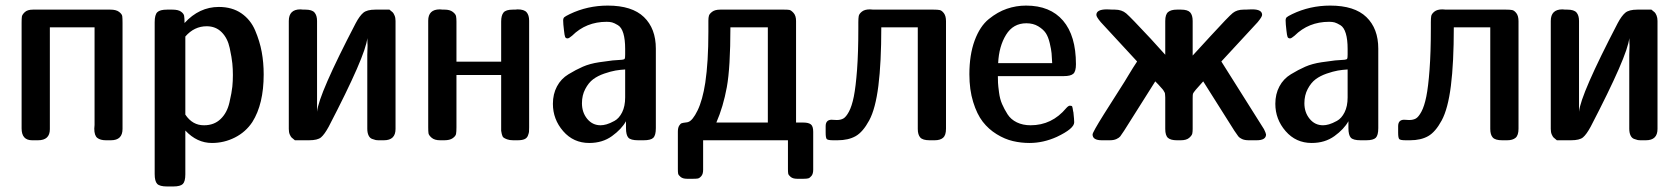

<svg xmlns="http://www.w3.org/2000/svg" viewBox="-20 -507 6071 694"><path d="M58.1 -43V-424.8Q58.1 -439.9 59.1 -447Q60.1 -454.1 69.6 -463.1Q79.1 -472.2 99.1 -472.2H378.9Q399.9 -472.2 410.4 -464.1Q420.9 -456.1 421.9 -448.5Q422.9 -440.9 422.9 -423.8V-41Q422.9 0 380.9 0H362.8Q342.8 0 331.8 -8.5Q320.8 -17.1 320.8 -42Q320.8 -43.9 321.3 -48.6Q321.8 -53.2 321.8 -55.2V-408.2H160.2V-40Q160.2 0 117.2 0H96.2Q58.1 0 58.1 -43Z M539.1 122.1V-426.8Q539.1 -453.6 548.6 -462.9Q558.1 -472.2 584 -472.2H603Q624 -472.2 634 -465.1Q644 -458 645.5 -450Q647 -441.9 647 -423.8Q700.2 -481.9 771 -481.9Q818.8 -481.9 852.3 -459Q885.7 -436 902.3 -397Q918.9 -357.9 926 -319.3Q933.1 -280.8 933.1 -237.8Q933.1 -130.9 892.1 -65.9Q868.2 -29.8 829.1 -10Q790 9.8 746.1 9.8Q691.9 9.8 649.9 -35.2V123Q649.9 148.9 640.9 158Q631.8 167 606 167H584Q557.1 167 548.1 157.5Q539.1 147.9 539.1 122.1ZM649.9 -92.8Q675.8 -53.7 717.8 -54.2Q753.9 -54.2 777.3 -76.7Q800.8 -99.1 809.3 -136.5Q817.9 -173.8 819.8 -193.8Q821.8 -213.9 821.8 -235.8Q821.8 -257.8 819.8 -277.8Q817.9 -297.9 810.3 -333.5Q802.7 -369.1 781.2 -390.6Q759.8 -412.1 727.1 -412.1Q682.1 -412.1 649.9 -375Z M1023.9 -41V-431.2Q1023.9 -473.1 1065.9 -473.1Q1067.9 -473.1 1070.8 -472.7Q1073.7 -472.2 1075.7 -472.2H1084Q1107.9 -472.2 1116.9 -461.7Q1126 -451.2 1126 -431.2V-103Q1131.8 -166 1265.6 -422.9Q1279.8 -449.7 1293.2 -460.9Q1306.6 -472.2 1336.9 -472.2H1387.7Q1396.5 -465.3 1399.7 -462.2Q1402.8 -459 1406.2 -450.9Q1409.7 -442.9 1409.7 -431.2V-41Q1409.7 0 1367.7 0H1349.6Q1341.8 0 1337.4 -1Q1333 -2 1325 -4.9Q1316.9 -7.8 1312.3 -17.3Q1307.6 -26.9 1307.6 -42V-309.1Q1307.6 -314 1308.1 -325Q1308.6 -335.9 1308.6 -341.1Q1308.6 -346.2 1308.1 -355Q1307.6 -363.8 1307.6 -369.1Q1301.8 -306.2 1168 -48.8Q1152.8 -21 1140.4 -10.5Q1127.9 0 1096.7 0H1045.9Q1037.1 -6.8 1033.9 -10Q1030.8 -13.2 1027.3 -21Q1023.9 -28.8 1023.9 -41Z M1527.8 -46.9V-432.1Q1527.8 -473.1 1569.8 -473.1Q1571.8 -473.1 1574.7 -472.7Q1577.6 -472.2 1579.6 -472.2H1586.9Q1606 -472.2 1616.5 -464.1Q1627 -456.1 1628.4 -448.5Q1629.9 -440.9 1629.9 -429.2V-284.2H1791.5V-429.2Q1791.5 -451.2 1800 -461.7Q1808.6 -472.2 1833.5 -472.2H1841.8Q1843.8 -472.2 1846.7 -472.7Q1849.6 -473.1 1850.6 -473.1Q1874.5 -473.1 1883.5 -462.6Q1892.6 -452.1 1892.6 -432.1V-46.9Q1892.6 -34.7 1892.1 -30.3Q1891.6 -25.9 1888.2 -16.8Q1884.8 -7.8 1875.7 -3.9Q1866.7 0 1850.6 0H1835Q1821.8 0 1812.7 -3.4Q1803.7 -6.8 1799.8 -10Q1795.9 -13.2 1793.7 -22.7Q1791.5 -32.2 1791.5 -34.2Q1791.5 -36.1 1791.5 -46.9V-235.8H1629.9V-46.9Q1629.9 -30.8 1628.4 -22.9Q1627 -15.1 1616.5 -7.6Q1606 0 1585.9 0H1570.8Q1550.8 0 1540.3 -9Q1529.8 -18.1 1528.8 -25.4Q1527.8 -32.7 1527.8 -46.9Z M1978.5 -131.8Q1978.5 -167 1993.2 -194.6Q2007.8 -222.2 2034.7 -238.5Q2061.5 -254.9 2086.7 -265.9Q2111.8 -276.9 2145.8 -282Q2179.7 -287.1 2194.6 -288.6Q2209.5 -290 2228.5 -291Q2236.3 -292 2238 -294.4Q2239.7 -296.9 2239.7 -310.1V-330.1Q2239.7 -364.3 2233.2 -386.2Q2226.6 -408.2 2213.6 -416Q2200.7 -423.8 2192.6 -426Q2184.6 -428.2 2172.9 -428.2Q2098.6 -428.2 2047.9 -377.9Q2036.6 -368.2 2031.7 -368.2Q2024.9 -368.2 2022.7 -373.5Q2020.5 -378.9 2018.6 -397Q2015.6 -420.9 2015.6 -433.1Q2015.6 -440.9 2019.5 -444.6Q2023.4 -448.2 2039.6 -456.1Q2103.5 -486.8 2176.8 -486.8Q2264.6 -486.8 2307.6 -445.3Q2350.6 -403.8 2350.6 -331.1V-43.9Q2350.6 -18.1 2341.6 -9Q2332.5 0 2306.6 0H2286.6Q2259.8 0 2251.2 -9.5Q2242.7 -19 2242.7 -43.9V-68.8Q2226.6 -40 2192.1 -15.1Q2157.7 9.8 2109.9 9.8Q2052.7 9.8 2015.6 -33Q1978.5 -75.7 1978.5 -131.8ZM2083.5 -133.8Q2083.5 -100.6 2102.5 -77.4Q2121.6 -54.2 2150.9 -54.2Q2160.6 -54.2 2172.6 -57.6Q2184.6 -61 2201.2 -70.1Q2217.8 -79.1 2228.8 -101.1Q2239.7 -123 2239.7 -154.8V-255.9Q2221.7 -254.9 2204.6 -252Q2187.5 -249 2164.1 -241Q2140.6 -232.9 2124 -220.5Q2107.4 -208 2095.5 -185.3Q2083.5 -162.6 2083.5 -133.8Z M2430.2 -30.8Q2430.2 -44.9 2434.8 -52.5Q2439.5 -60.1 2443.8 -61.5Q2448.2 -63 2456.8 -64Q2465.3 -64.9 2467.3 -65.9Q2483.4 -70.8 2501.5 -107.9Q2519.5 -145 2529.3 -208Q2540.5 -283.2 2540.5 -392.1V-432.1Q2540.5 -443.4 2542.5 -450.2Q2544.4 -457 2554.4 -464.6Q2564.5 -472.2 2583.5 -472.2H2814.5Q2826.7 -472.2 2833 -471.2Q2839.4 -470.2 2848.4 -460.2Q2857.4 -450.2 2857.4 -431.2V-64H2884.3Q2902.3 -64 2910.9 -57.4Q2919.4 -50.8 2919.4 -30.8V106Q2919.4 121.1 2913.3 128.7Q2907.2 136.2 2901.4 137.7Q2895.5 139.2 2884.3 139.2H2861.3Q2846.2 139.2 2838.1 132.6Q2830.1 126 2829.1 120.6Q2828.1 115.2 2828.1 104V0H2521.5V106.9Q2521.5 122.1 2514.9 129.6Q2508.3 137.2 2502.2 138.2Q2496.1 139.2 2485.4 139.2H2463.4Q2448.2 139.2 2440.2 132.6Q2432.1 126 2431.2 120.6Q2430.2 115.2 2430.2 104ZM2569.3 -64H2755.4V-408.2H2620.1Q2620.1 -263.2 2607.2 -192.1Q2594.2 -121.1 2569.3 -64Z M2964.4 -27.8V-50.8Q2964.4 -73.7 2985.4 -74.2Q2988.3 -74.2 2994.4 -73.7Q3000.5 -73.2 3004.4 -73.2Q3018.6 -73.2 3028.3 -78.6Q3038.1 -84 3048.6 -103.5Q3059.1 -123 3066.2 -158Q3073.2 -192.9 3077.9 -254.9Q3082.5 -316.9 3082.5 -403.8V-426.8Q3082.5 -440.9 3084 -449Q3085.4 -457 3095.5 -465.1Q3105.5 -473.1 3124.5 -473.1Q3126.5 -473.1 3130.4 -472.7Q3134.3 -472.2 3136.2 -472.2H3354.5Q3368.7 -472.2 3376.5 -470.7Q3384.3 -469.2 3391.8 -459.2Q3399.4 -449.2 3399.4 -430.2V-42Q3399.4 -18.1 3388.9 -9Q3378.4 0 3358.4 0H3340.3Q3315.4 0 3306.4 -10Q3297.4 -20 3297.4 -41V-408.2H3165.5Q3165.5 -280.3 3155 -197Q3144.5 -113.8 3121.8 -71.8Q3099.1 -29.8 3072.8 -14.9Q3046.4 0 3007.3 0H2992.2Q2972.2 0 2968.3 -4.4Q2964.4 -8.8 2964.4 -27.8Z M3483.9 -238.8Q3483.9 -308.6 3502.9 -360.4Q3522 -412.1 3554 -438Q3585.9 -463.9 3619.4 -475.3Q3652.8 -486.8 3689 -486.8Q3775.9 -486.8 3822.5 -432.4Q3869.1 -377.9 3869.1 -274.9Q3869.1 -249 3859.6 -240.5Q3850.1 -231.9 3825.2 -231.9H3586.9Q3586.9 -218.8 3587.4 -207.8Q3587.9 -196.8 3591.1 -172.9Q3594.2 -148.9 3602.1 -130.9Q3609.9 -112.8 3621.8 -94Q3633.8 -75.2 3655.5 -64.7Q3677.2 -54.2 3705.1 -54.2Q3782.2 -54.2 3834 -116.2Q3841.8 -125 3847.2 -125Q3854 -125 3855.5 -122.1Q3856.9 -119.1 3858.9 -105Q3859.9 -102.1 3859.9 -101.1Q3862.8 -74.2 3862.8 -64.9Q3862.8 -42 3799.8 -12.2Q3751 9.8 3701.2 9.8Q3670.4 9.8 3641.1 2.9Q3611.8 -3.9 3582.5 -22Q3553.2 -40 3532.2 -67.1Q3511.2 -94.2 3497.6 -138.4Q3483.9 -182.6 3483.9 -238.8ZM3587.9 -278.8H3783.2Q3782.2 -300.8 3781 -314.5Q3779.8 -328.1 3774.4 -351.1Q3769 -374 3760 -387.5Q3751 -400.9 3732.9 -411.9Q3714.8 -422.9 3689.9 -422.9Q3642.1 -422.9 3616.5 -381.3Q3590.8 -339.8 3587.9 -278.8Z M3929.2 -21Q3929.2 -28.8 3970.2 -94.2Q4011.2 -158.2 4044.9 -211.9Q4049.8 -219.7 4058.8 -234.9Q4067.9 -250 4075.4 -262Q4083 -273.9 4089.8 -284.2V-285.2Q4086.9 -288.1 3959 -426.8Q3942.9 -445.8 3942.9 -453.1Q3942.9 -473.1 3981 -473.1Q3983.9 -473.1 3991 -472.7Q3998 -472.2 4002 -472.2H4009.8Q4034.7 -472.2 4050.8 -458.5Q4066.9 -444.8 4139.2 -367.2Q4172.4 -331.1 4191.9 -309.1V-431.2Q4191.9 -455.1 4202.4 -463.6Q4212.9 -472.2 4233.9 -472.2H4249Q4272.9 -472.2 4282 -462.2Q4291 -452.1 4291 -431.2V-306.2Q4316.9 -334 4356 -377Q4420.9 -447.8 4436 -460Q4451.2 -472.2 4475.1 -472.2H4476.1H4481.9Q4485.8 -472.2 4492.9 -472.7Q4500 -473.1 4502.9 -473.1H4506.8Q4542 -473.1 4542 -453.1Q4542 -446.3 4525.9 -426.8Q4397.9 -287.6 4395 -285.2V-284.2L4548.8 -40Q4555.7 -25.9 4556.2 -21Q4556.2 0 4522 0H4494.1Q4479 0 4469.5 -4.4Q4460 -8.8 4456.1 -13.9Q4452.1 -19 4441.9 -34.2L4329.1 -212.9Q4293.9 -174.8 4292 -168Q4291 -164.1 4291 -150.9V-41Q4291 -31.2 4289.6 -24.2Q4288.1 -17.1 4278.1 -8.5Q4268.1 0 4248 0H4233.9Q4211.9 0 4201.9 -8.5Q4191.9 -17.1 4191.9 -41V-154.8Q4191.9 -159.7 4191.4 -162.8Q4190.9 -166 4190.9 -168.5Q4190.9 -170.9 4189 -173.8Q4187 -176.8 4186 -179Q4185.1 -181.2 4181.6 -185.1Q4178.2 -189 4175.5 -191.9Q4172.9 -194.8 4167 -201.4Q4161.1 -208 4155.8 -212.9L4043 -34.2Q4033.2 -19 4029.1 -13.9Q4024.9 -8.8 4015.4 -4.4Q4005.9 0 3991.2 0H3962.9Q3929.2 0 3929.2 -21Z M4589.8 -131.8Q4589.8 -167 4604.5 -194.6Q4619.1 -222.2 4646 -238.5Q4672.9 -254.9 4698 -265.9Q4723.1 -276.9 4757.1 -282Q4791 -287.1 4805.9 -288.6Q4820.8 -290 4839.8 -291Q4847.7 -292 4849.4 -294.4Q4851.1 -296.9 4851.1 -310.1V-330.1Q4851.1 -364.3 4844.5 -386.2Q4837.9 -408.2 4825 -416Q4812 -423.8 4804 -426Q4795.9 -428.2 4784.2 -428.2Q4710 -428.2 4659.2 -377.9Q4647.9 -368.2 4643.1 -368.2Q4636.2 -368.2 4634 -373.5Q4631.8 -378.9 4629.9 -397Q4627 -420.9 4627 -433.1Q4627 -440.9 4630.9 -444.6Q4634.8 -448.2 4650.9 -456.1Q4714.8 -486.8 4788.1 -486.8Q4876 -486.8 4918.9 -445.3Q4961.9 -403.8 4961.9 -331.1V-43.9Q4961.9 -18.1 4952.9 -9Q4943.8 0 4918 0H4897.9Q4871.1 0 4862.5 -9.5Q4854 -19 4854 -43.9V-68.8Q4837.9 -40 4803.5 -15.1Q4769 9.8 4721.2 9.8Q4664.1 9.8 4627 -33Q4589.8 -75.7 4589.8 -131.8ZM4694.8 -133.8Q4694.8 -100.6 4713.9 -77.4Q4732.9 -54.2 4762.2 -54.2Q4772 -54.2 4783.9 -57.6Q4795.9 -61 4812.5 -70.1Q4829.1 -79.1 4840.1 -101.1Q4851.1 -123 4851.1 -154.8V-255.9Q4833 -254.9 4815.9 -252Q4798.8 -249 4775.4 -241Q4752 -232.9 4735.4 -220.5Q4718.8 -208 4706.8 -185.3Q4694.8 -162.6 4694.8 -133.8Z M5033.7 -27.8V-50.8Q5033.7 -73.7 5054.7 -74.2Q5057.6 -74.2 5063.7 -73.7Q5069.8 -73.2 5073.7 -73.2Q5087.9 -73.2 5097.7 -78.6Q5107.4 -84 5117.9 -103.5Q5128.4 -123 5135.5 -158Q5142.6 -192.9 5147.2 -254.9Q5151.9 -316.9 5151.9 -403.8V-426.8Q5151.9 -440.9 5153.3 -449Q5154.8 -457 5164.8 -465.1Q5174.8 -473.1 5193.8 -473.1Q5195.8 -473.1 5199.7 -472.7Q5203.6 -472.2 5205.6 -472.2H5423.8Q5438 -472.2 5445.8 -470.7Q5453.6 -469.2 5461.2 -459.2Q5468.8 -449.2 5468.8 -430.2V-42Q5468.8 -18.1 5458.3 -9Q5447.8 0 5427.7 0H5409.7Q5384.8 0 5375.7 -10Q5366.7 -20 5366.7 -41V-408.2H5234.9Q5234.9 -280.3 5224.4 -197Q5213.9 -113.8 5191.2 -71.8Q5168.5 -29.8 5142.1 -14.9Q5115.7 0 5076.7 0H5061.5Q5041.5 0 5037.6 -4.4Q5033.7 -8.8 5033.7 -27.8Z M5585.4 -41V-431.2Q5585.4 -473.1 5627.4 -473.1Q5629.4 -473.1 5632.3 -472.7Q5635.3 -472.2 5637.2 -472.2H5645.5Q5669.4 -472.2 5678.5 -461.7Q5687.5 -451.2 5687.5 -431.2V-103Q5693.4 -166 5827.1 -422.9Q5841.3 -449.7 5854.7 -460.9Q5868.2 -472.2 5898.4 -472.2H5949.2Q5958 -465.3 5961.2 -462.2Q5964.4 -459 5967.8 -450.9Q5971.2 -442.9 5971.2 -431.2V-41Q5971.2 0 5929.2 0H5911.1Q5903.3 0 5898.9 -1Q5894.5 -2 5886.5 -4.9Q5878.4 -7.8 5873.8 -17.3Q5869.1 -26.9 5869.1 -42V-309.1Q5869.1 -314 5869.6 -325Q5870.1 -335.9 5870.1 -341.1Q5870.1 -346.2 5869.6 -355Q5869.1 -363.8 5869.1 -369.1Q5863.3 -306.2 5729.5 -48.8Q5714.4 -21 5701.9 -10.5Q5689.5 0 5658.2 0H5607.4Q5598.6 -6.8 5595.5 -10Q5592.3 -13.2 5588.9 -21Q5585.4 -28.8 5585.4 -41Z"/></svg>

Font: CMU Sans Serif Demi Condensed
Style: DemiCondensed
Weight: 600
Width: 3
Version: Version 0.7.0